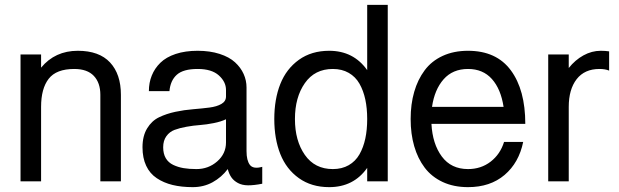

<svg xmlns="http://www.w3.org/2000/svg" viewBox="-20 -750 2559 794"><path d="M64.9 0V-524.9H149.9V-470.2Q207.5 -540 301.8 -540Q390.1 -540 435.1 -491.7Q480 -443.4 480 -357.9V0H395V-357.9Q395 -407.7 367.9 -436.3Q340.8 -464.8 287.1 -464.8Q212.9 -464.8 181.4 -424.3Q149.9 -383.8 149.9 -308.1V0Z M1064.5 -60.1V9.8Q1029.8 16.6 1005.4 16.4Q981 16.1 963.9 6.8Q946.8 -2.4 937 -16.4Q927.2 -30.3 921.9 -50.8Q896 -16.6 859.1 3.7Q822.3 23.9 777.3 23.9Q730.5 23.9 693.6 14.9Q656.7 5.9 628.2 -13.2Q599.6 -32.2 584.5 -64.5Q569.3 -96.7 569.3 -141.1Q569.3 -187.5 588.4 -219Q607.4 -250.5 637.9 -265.1Q668.5 -279.8 705.1 -287.6Q741.7 -295.4 778.6 -298.3Q815.4 -301.3 845.9 -305.2Q876.5 -309.1 895.5 -320.1Q914.6 -331.1 914.6 -351.1V-377.9Q914.6 -411.6 885 -438.2Q855.5 -464.8 797.4 -464.8Q737.8 -464.8 711.2 -440.9Q684.6 -417 680.7 -373H595.7Q595.7 -408.2 607.7 -437.7Q619.6 -467.3 643.3 -490.5Q667 -513.7 706.5 -526.9Q746.1 -540 797.4 -540Q848.1 -540 888.2 -527.1Q928.2 -514.2 951.9 -492.4Q975.6 -470.7 987.5 -444.1Q999.5 -417.5 999.5 -388.2V-125Q999.5 -86.4 1013.4 -68.1Q1027.3 -49.8 1064.5 -60.1ZM914.6 -161.1V-256.8Q894.5 -247.1 864.3 -241Q834 -234.9 806.9 -232.9Q779.8 -231 751.2 -225.8Q722.7 -220.7 701.9 -212.9Q681.2 -205.1 668 -186.8Q654.8 -168.5 654.8 -141.1Q654.8 -114.3 665.5 -95.9Q676.3 -77.6 696.3 -68.1Q716.3 -58.6 739.3 -54.7Q762.2 -50.8 792.5 -50.8Q841.8 -50.8 878.2 -82.5Q914.6 -114.3 914.6 -161.1Z M1583.5 0H1498.5V-55.7Q1442.4 23.9 1341.3 23.9Q1268.1 23.9 1216.1 -13.2Q1164.1 -50.3 1139.2 -113Q1114.3 -175.8 1114.3 -257.8Q1114.3 -339.8 1139.2 -402.6Q1164.1 -465.3 1216.1 -502.7Q1268.1 -540 1341.3 -540Q1441.9 -540 1498.5 -460V-730H1583.5ZM1356.4 -464.8Q1281.7 -464.8 1240.7 -406.2Q1199.7 -347.7 1199.7 -257.8Q1199.7 -168 1240.7 -109.4Q1281.7 -50.8 1356.4 -50.8Q1394 -50.8 1422.1 -66.9Q1450.2 -83 1466.6 -111.8Q1482.9 -140.6 1490.7 -177Q1498.5 -213.4 1498.5 -257.8Q1498.5 -302.2 1490.7 -338.6Q1482.9 -375 1466.6 -403.8Q1450.2 -432.6 1422.1 -448.7Q1394 -464.8 1356.4 -464.8Z M1915.5 23.9Q1856.4 23.9 1810.8 2.7Q1765.1 -18.6 1736.3 -56.6Q1707.5 -94.7 1692.9 -145.5Q1678.2 -196.3 1678.2 -257.8Q1678.2 -319.3 1692.9 -370.1Q1707.5 -420.9 1736.1 -459.2Q1764.6 -497.6 1810.5 -518.8Q1856.4 -540 1915.5 -540Q2032.7 -540 2092.5 -459.2Q2152.3 -378.4 2152.3 -237.8H2067.4H1764.2Q1768.6 -154.8 1807.1 -102.8Q1845.7 -50.8 1915.5 -50.8Q1969.2 -50.8 2009 -81.5Q2048.8 -112.3 2064.5 -163.1H2143.6Q2126 -77.1 2066.7 -26.6Q2007.3 23.9 1915.5 23.9ZM1915.5 -464.8Q1852.1 -464.8 1814.5 -422.1Q1776.9 -379.4 1766.6 -308.1H2062.5Q2051.3 -381.8 2014.2 -423.3Q1977.1 -464.8 1915.5 -464.8Z M2499 -458Q2482.9 -464.8 2459 -464.8Q2397.5 -464.8 2364.7 -422.6Q2332 -380.4 2332 -308.1V0H2247.1V-524.9H2332V-468.8Q2358.4 -502 2392.8 -521Q2427.2 -540 2464.4 -540Q2482.9 -540 2499 -537.6Z"/></svg>

Font: Miedinger*
Style: Book
Weight: 400
Version: Version 001.000